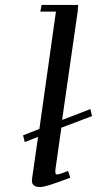

<svg xmlns="http://www.w3.org/2000/svg" viewBox="-20 -749 392 776"><path d="M73.2 -202.1 139.2 -228 206.1 -702.1H143.1L147.9 -729H295.9L293.9 -702.1L231 -264.2L345.2 -308.1L352.1 -279.8L228 -232.9L204.1 -64.9Q201.2 -43.9 210.9 -43.9Q220.2 -43.9 254.9 -58.1L264.2 -30.8Q202.1 -7.8 178.5 -0.5Q154.8 6.8 141.1 6.8Q108.9 6.8 108.9 -19Q108.9 -23.4 110.8 -35.2L133.8 -195.8L80.1 -174.8Z"/></svg>

Font: Dehuti
Style: Bold-Italic
Weight: 700
Version: Version 1.2